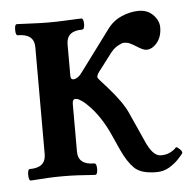

<svg xmlns="http://www.w3.org/2000/svg" viewBox="-40 -465 517 516"><g transform="rotate(-5 218.5 -207.0)"><path d="M24 4Q18 4 18 -12Q18 -27 24 -27Q67 -27 67 -63V-352Q67 -388 23 -388Q17 -388 17 -403Q17 -418 23 -418Q52 -417 70 -416Q88 -415 109 -415Q132 -415 150 -416Q168 -417 196 -418Q203 -418 203 -403Q203 -388 196 -388Q154 -388 154 -352V-267Q154 -257 161 -257Q174 -257 187 -276L265 -381Q281 -404 305 -414.5Q329 -425 352 -425Q376 -425 391 -409.5Q406 -394 406 -376Q406 -351 393 -335Q380 -319 364 -319Q355 -319 337 -331Q327 -337 320.5 -340Q314 -343 304 -343Q300 -343 288 -336.5Q276 -330 264 -313L232 -271Q226 -263 226 -257Q226 -255 233.5 -246.5Q241 -238 251 -227Q289 -184 302 -155L338 -75Q356 -33 378 -33Q393 -33 403.5 -38.5Q414 -44 419 -50Q421 -52 424 -50Q427 -48 430 -45Q438 -37 435 -33Q433 -30 423 -19Q413 -8 397.5 1.5Q382 11 362 11Q321 11 303 -6.5Q285 -24 270 -57L247 -108Q220 -164 182 -195Q177 -198 172.5 -201Q168 -204 162 -204Q154 -204 154 -191V-63Q154 -27 197 -27Q204 -27 204 -12Q204 4 197 4Q169 2 150.5 1Q132 0 110 0Q89 0 70.5 1Q52 2 24 4Z"/></g></svg>

Font: Junicode Two Beta Condensed Medium
Style: Regular
Weight: 500
Width: 3
Designer: Peter S. Baker
Foundry: Briery Creek Software
Version: Version 1.053; ttfautohint (v1.8.4)